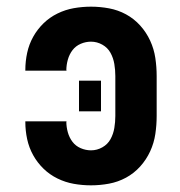

<svg xmlns="http://www.w3.org/2000/svg" viewBox="-20 -548 540 576"><path d="M253 8Q227 8 201.5 3.5Q176 -1 152.5 -12.5Q129 -24 110.5 -42Q92 -60 79.5 -82.5Q67 -105 61.5 -130.5Q56 -156 56 -182Q56 -182 56 -182.5Q56 -183 56 -184H180Q180 -183 179.5 -183Q179 -183 179 -183Q179 -167 183.5 -151Q188 -135 197.5 -122.5Q207 -110 222 -103.5Q237 -97 253 -97Q271 -97 287 -106Q303 -115 311.5 -130.5Q320 -146 323 -164Q326 -182 326 -200V-320Q326 -338 323 -356Q320 -374 311.5 -389.5Q303 -405 287 -414Q271 -423 253 -423Q237 -423 222 -416.5Q207 -410 197.5 -397.5Q188 -385 183.5 -369Q179 -353 179 -337Q179 -337 179.5 -337Q180 -337 180 -336H56Q56 -337 56 -337.5Q56 -338 56 -338Q56 -364 61.5 -389.5Q67 -415 79.5 -437.5Q92 -460 110.5 -478Q129 -496 152.5 -507.5Q176 -519 201.5 -523.5Q227 -528 253 -528Q280 -528 307 -523Q334 -518 358 -505Q382 -492 400.5 -471.5Q419 -451 430.5 -426Q442 -401 446 -374Q450 -347 450 -320V-200Q450 -173 446 -146Q442 -119 430.5 -94Q419 -69 400.5 -48.5Q382 -28 358 -15Q334 -2 307 3Q280 8 253 8ZM217 -214V-306H283V-214Z"/></svg>

Font: Iosevka SS04 Extrabold
Style: Regular
Weight: 800
Monospace: yes
Designer: Belleve Invis
Foundry: Belleve Invis
Version: Version 19.0.0; ttfautohint (v1.8.4)